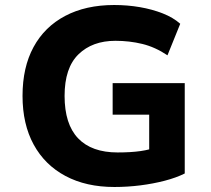

<svg xmlns="http://www.w3.org/2000/svg" viewBox="-20 -736 844 767"><path d="M437 11Q324 11 241.5 -33Q159 -77 114.5 -158.5Q70 -240 70 -353Q70 -467 114 -548Q158 -629 240.5 -672.5Q323 -716 436 -716Q489 -716 538.5 -707.5Q588 -699 630 -682.5Q672 -666 700 -641L649 -515Q600 -548 548.5 -560.5Q497 -573 441 -573Q349 -573 293.5 -519Q238 -465 238 -353Q238 -240 292 -183.5Q346 -127 450 -127Q503 -127 541.5 -132.5Q580 -138 613 -151L576 -86V-278H430V-404H718V-43Q684 -26 638 -14Q592 -2 540.5 4.5Q489 11 437 11Z"/></svg>

Font: Nunito Sans 6pt ExtraBold
Style: Regular
Weight: 800
Version: Version 3.101;gftools[0.9.27]